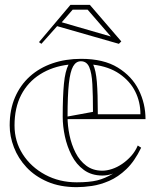

<svg xmlns="http://www.w3.org/2000/svg" viewBox="-20 -758 641 793"><path d="M315 -515Q408 -515 466.5 -479Q525 -443 553 -386.5Q581 -330 581 -266H255V-276L364 -296Q364 -364 361.5 -410.5Q359 -457 348.5 -481Q338 -505 314 -505Q294 -505 282 -484Q270 -463 264.5 -413.5Q259 -364 259 -276Q259 -239 267 -200Q275 -161 292 -127.5Q309 -94 336.5 -73.5Q364 -53 403 -53Q421 -53 442.5 -60Q464 -67 484.5 -81Q505 -95 522 -114Q539 -133 549 -157L563 -148Q536 -92 502 -59.5Q468 -27 431 -11Q394 5 359.5 10Q325 15 297 15Q228 15 176 -7.5Q124 -30 89.5 -67Q55 -104 37.5 -149.5Q20 -195 20 -240Q20 -305 42 -356Q64 -407 103.5 -442.5Q143 -478 197 -496.5Q251 -515 315 -515ZM40 -240Q40 -174 74 -121Q108 -68 166.5 -36.5Q225 -5 297 -5Q349 -5 381.5 -13Q414 -21 447 -41Q436 -37 425 -35Q414 -33 403 -33Q358 -33 326.5 -56Q295 -79 276 -116Q257 -153 248 -195Q239 -237 239 -276Q239 -359 244 -411.5Q249 -464 263 -491Q196 -483 145.5 -451Q95 -419 67.5 -366Q40 -313 40 -240ZM384 -286H560Q560 -337 538.5 -380Q517 -423 473.5 -453Q430 -483 365 -491Q376 -467 380 -420Q384 -373 384 -286ZM151 -577 141 -584 271 -738H351L481 -587L471 -577L216 -650ZM438 -607 342 -718H280L235 -666L435 -608Z"/></svg>

Font: Kalnia Glaze Thin
Style: Bold
Weight: 700
Version: Version 1.110